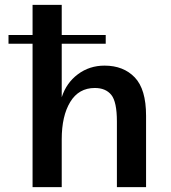

<svg xmlns="http://www.w3.org/2000/svg" viewBox="-20 -770 705 790"><path d="M114 -590H15V-626H114V-750H234V-626H415V-590H234V-370Q253 -429 300.5 -464.5Q348 -500 410 -500Q488 -500 534.5 -451.5Q581 -403 581 -294V0H461V-270Q461 -351 438 -379.5Q415 -408 370 -408Q304 -408 269 -350.5Q234 -293 234 -197V0H114Z"/></svg>

Font: Moderustic Med
Style: Regular
Weight: 500
Designer: Tural Alisoy
Foundry: TAFT Foundry
Version: Version 2.110